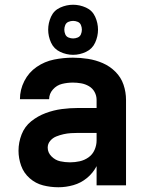

<svg xmlns="http://www.w3.org/2000/svg" viewBox="-20 -781 616 809"><path d="M226 8Q258 8 289.5 -1Q321 -10 346.5 -31Q372 -52 387 -81V0H511V-360Q511 -393 500.5 -424Q490 -455 466.5 -478.5Q443 -502 413 -515Q383 -528 351 -533Q319 -538 287 -538Q247 -538 207.5 -530Q168 -522 134.5 -499Q101 -476 82.5 -439.5Q64 -403 64 -363H187Q187 -386 203 -404Q219 -422 241.5 -427.5Q264 -433 287 -433Q304 -433 321.5 -430Q339 -427 354.5 -418Q370 -409 378.5 -393.5Q387 -378 387 -360V-326H310Q275 -326 240.5 -321.5Q206 -317 172.5 -304.5Q139 -292 111.5 -270Q84 -248 71 -214.5Q58 -181 58 -146Q58 -114 69 -83Q80 -52 105 -30Q130 -8 161.5 0Q193 8 226 8ZM275 -97Q254 -97 233.5 -101.5Q213 -106 197 -122Q181 -138 181 -159Q181 -175 191.5 -187.5Q202 -200 217 -206Q232 -212 247.5 -215.5Q263 -219 279 -220Q295 -221 310 -221H387V-189Q387 -169 378.5 -149.5Q370 -130 353 -118Q336 -106 316 -101.5Q296 -97 275 -97ZM288 -550Q316 -550 342.5 -562.5Q369 -575 381 -601.5Q393 -628 393 -656Q393 -684 381 -710.5Q369 -737 342.5 -749Q316 -761 288 -761Q260 -761 233.5 -749Q207 -737 195 -710.5Q183 -684 183 -656Q183 -628 195 -601.5Q207 -575 233.5 -562.5Q260 -550 288 -550ZM288 -619Q278 -619 268.5 -623Q259 -627 255 -636.5Q251 -646 251 -656Q251 -666 255 -675.5Q259 -685 268.5 -689Q278 -693 288 -693Q298 -693 307.5 -689Q317 -685 321 -675.5Q325 -666 325 -656Q325 -646 321 -636.5Q317 -627 307.5 -623Q298 -619 288 -619Z"/></svg>

Font: Iosevka Sparkle
Style: Bold
Weight: 700
Designer: Belleve Invis
Foundry: Belleve Invis
Version: Version 4.5.0; ttfautohint (v1.8.3)